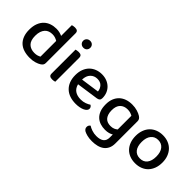

<svg xmlns="http://www.w3.org/2000/svg" viewBox="21 -1437 2403 2403"><g transform="rotate(45 1222.0 -236.0)"><path d="M279 -482Q309 -482 335.5 -475.5Q362 -469 382 -459V-649Q389 -651 402 -654Q415 -657 430 -657Q459 -657 473 -646Q487 -635 487 -609V-85Q487 -64 478 -50.5Q469 -37 450 -25Q427 -10 387.5 2Q348 14 297 14Q240 14 193 -0.5Q146 -15 113 -45.5Q80 -76 62 -122.5Q44 -169 44 -232Q44 -297 62.5 -344.5Q81 -392 113 -422.5Q145 -453 187.5 -467.5Q230 -482 279 -482ZM383 -371Q366 -382 343 -390Q320 -398 292 -398Q262 -398 236.5 -389Q211 -380 192 -359.5Q173 -339 162 -307.5Q151 -276 151 -231Q151 -147 190.5 -109Q230 -71 296 -71Q326 -71 346.5 -77.5Q367 -84 383 -93Z M736 -2Q729 1 716.5 3.5Q704 6 688 6Q659 6 645 -5Q631 -16 631 -42V-465Q639 -467 651.5 -470Q664 -473 680 -473Q709 -473 722.5 -462Q736 -451 736 -424ZM620 -612Q620 -638 638 -655.5Q656 -673 684 -673Q712 -673 729 -655.5Q746 -638 746 -612Q746 -586 729 -568.5Q712 -551 684 -551Q656 -551 638 -568.5Q620 -586 620 -612Z M960 -181Q974 -124 1014.5 -96.5Q1055 -69 1118 -69Q1160 -69 1195 -82Q1230 -95 1251 -110Q1279 -94 1279 -65Q1279 -48 1266 -33.5Q1253 -19 1230.5 -8.5Q1208 2 1177.5 8Q1147 14 1112 14Q1054 14 1006.5 -2Q959 -18 925 -50Q891 -82 872.5 -129Q854 -176 854 -238Q854 -298 872 -343.5Q890 -389 921 -419.5Q952 -450 994 -466Q1036 -482 1084 -482Q1132 -482 1171.5 -466.5Q1211 -451 1239.5 -423.5Q1268 -396 1283.5 -358Q1299 -320 1299 -275Q1299 -250 1287 -238.5Q1275 -227 1252 -223ZM1084 -401Q1029 -401 992.5 -364Q956 -327 954 -258L1200 -293Q1196 -338 1167 -369.5Q1138 -401 1084 -401Z M1712 -44Q1693 -32 1665.5 -24Q1638 -16 1600 -16Q1556 -16 1516.5 -28.5Q1477 -41 1447 -68.5Q1417 -96 1399.5 -140Q1382 -184 1382 -248Q1382 -306 1399.5 -349.5Q1417 -393 1448.5 -422.5Q1480 -452 1523.5 -467Q1567 -482 1620 -482Q1669 -482 1710.5 -469.5Q1752 -457 1778 -440Q1795 -429 1804.5 -415Q1814 -401 1814 -381V13Q1814 63 1796.5 99Q1779 135 1748.5 157.5Q1718 180 1676 190.5Q1634 201 1586 201Q1535 201 1498 191Q1461 181 1444 171Q1413 152 1413 121Q1413 104 1420 92.5Q1427 81 1438 74Q1461 90 1499 103Q1537 116 1580 116Q1643 116 1677.5 90.5Q1712 65 1712 8ZM1615 -98Q1649 -98 1672 -108Q1695 -118 1711 -132V-374Q1696 -383 1674 -390.5Q1652 -398 1622 -398Q1561 -398 1524 -361Q1487 -324 1487 -249Q1487 -208 1497 -179Q1507 -150 1524 -132Q1541 -114 1564.5 -106Q1588 -98 1615 -98Z M2400 -234Q2400 -177 2383 -131Q2366 -85 2335.5 -53Q2305 -21 2261 -3.5Q2217 14 2163 14Q2109 14 2065 -3.5Q2021 -21 1990.5 -53Q1960 -85 1943 -131Q1926 -177 1926 -234Q1926 -291 1943 -337Q1960 -383 1991 -415Q2022 -447 2066 -464.5Q2110 -482 2163 -482Q2216 -482 2260 -464.5Q2304 -447 2335 -414.5Q2366 -382 2383 -336.5Q2400 -291 2400 -234ZM2163 -398Q2103 -398 2068 -355Q2033 -312 2033 -234Q2033 -156 2067 -113.5Q2101 -71 2163 -71Q2225 -71 2259 -113.5Q2293 -156 2293 -234Q2293 -311 2258.5 -354.5Q2224 -398 2163 -398Z"/></g></svg>

Font: Baloo Thambi 2 Medium
Style: Regular
Weight: 500
Designer: Aadarsh Rajan and Ek Type
Foundry: Ek Type
Version: Version 1.640;hotconv 1.0.111;makeotfexe 2.5.65597; ttfautoh